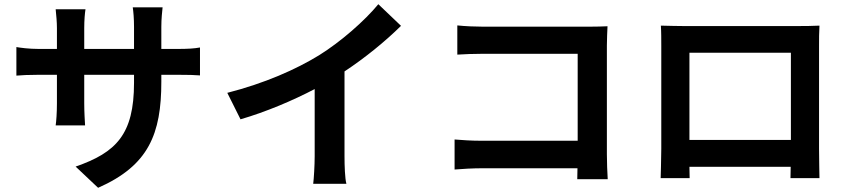

<svg xmlns="http://www.w3.org/2000/svg" viewBox="-20 -831 4040 914"><path d="M58 -607V-471C80 -473 116 -475 166 -475H251V-339C251 -294 248 -254 245 -234H385C384 -254 381 -295 381 -339V-475H618V-437C618 -191 533 -105 340 -38L447 63C688 -43 748 -194 748 -442V-475H822C875 -475 910 -474 932 -472V-605C905 -600 875 -598 822 -598H748V-703C748 -743 752 -776 754 -796H612C615 -776 618 -743 618 -703V-598H381V-697C381 -736 384 -768 387 -787H245C248 -757 251 -726 251 -697V-598H166C116 -598 75 -604 58 -607Z M1062 -389 1125 -263C1248 -299 1375 -353 1478 -407V-87C1478 -43 1474 20 1471 44H1629C1622 19 1620 -43 1620 -87V-491C1717 -555 1813 -633 1889 -708L1781 -811C1716 -732 1602 -632 1499 -568C1388 -500 1241 -435 1062 -389Z M2144 -167V-24C2177 -27 2234 -30 2273 -30H2729L2728 22H2873C2871 -8 2869 -61 2869 -96V-614C2869 -643 2871 -683 2872 -706C2855 -705 2813 -704 2784 -704H2280C2246 -704 2194 -706 2157 -710V-571C2185 -573 2239 -575 2281 -575H2730V-161H2269C2224 -161 2179 -164 2144 -167Z M3126 -709C3128 -681 3128 -640 3128 -612C3128 -554 3128 -183 3128 -123C3128 -75 3125 12 3125 17H3263L3262 -37H3744L3743 17H3881C3881 13 3879 -83 3879 -122C3879 -182 3879 -551 3879 -612C3879 -642 3879 -679 3881 -709C3845 -707 3807 -707 3782 -707C3710 -707 3304 -707 3232 -707C3205 -707 3167 -708 3126 -709ZM3262 -165V-580H3745V-165Z"/></svg>

Font: Source Han Sans KR
Style: Bold
Weight: 700
Designer: Ryoko NISHIZUKA 西塚涼子 (kana, bopomofo & ideographs); Paul D. Hunt (Latin, Greek & Cyrillic); Sandoll Communications 산돌커뮤니
Foundry: Adobe
Version: Version 2.004;hotconv 1.0.118;makeotfexe 2.5.65603